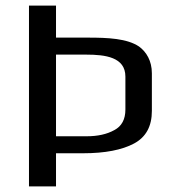

<svg xmlns="http://www.w3.org/2000/svg" viewBox="-20 -669 610 689"><path d="M430 -394V-276C430 -241 417 -216 390 -202C363 -187 330 -180 291 -180H181V-473H289C358 -473 430 -464 430 -394ZM181 0V-119H278C357 -119 418 -131 461 -154C504 -177 525 -216 525 -271V-406C525 -451 505 -483 479 -502C436 -531 367 -534 296 -534H181V-649H84V0Z"/></svg>

Font: Gamestation Text
Style: Bold
Weight: 400
Designer: Jonas Hecksher
Foundry: Jonas Hecksher, Playtypeª, e-types AS
Version: Version 1.003